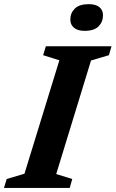

<svg xmlns="http://www.w3.org/2000/svg" viewBox="-44 -926 570 946"><path d="M248.5 -629 168.5 -654 182 -698H505.5L492.5 -654L404.5 -628L233 -68.5L312 -44L299.5 0H-24.5L-11 -44L76.5 -70ZM373 -774Q339 -774 320.8 -789Q302.5 -804 302.5 -829.5Q302.5 -861.5 324.5 -883.5Q346.5 -905.5 393.5 -905.5Q428 -905.5 445.8 -890.8Q463.5 -876 463.5 -850.5Q463.5 -818.5 441.8 -796.2Q420 -774 373 -774Z"/></svg>

Font: Newsreader 9pt SemiBold
Style: Italic
Weight: 600
Italic angle: -17°
Designer: Hugues Gentile
Foundry: Production Type
Version: Version 1.003